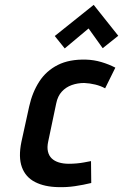

<svg xmlns="http://www.w3.org/2000/svg" viewBox="-20 -757 506 789"><path d="M466 -610 365 -737 205 -609 246 -558 344 -640 402 -559ZM412 -394 454 -479Q427 -493 396.5 -502Q366 -511 334 -512Q265 -514 217.5 -490Q170 -466 141.5 -422Q113 -378 100 -320L68 -174Q55 -111 70 -70Q85 -29 124 -9Q163 11 220 12Q254 13 288 8Q322 3 355 -5L354 -95Q354 -95 346 -93.5Q338 -92 325 -89.5Q312 -87 295.5 -85.5Q279 -84 263 -84Q240 -84 222 -89.5Q204 -95 192.5 -106Q181 -117 177 -134.5Q173 -152 178 -175L211 -332Q217 -362 234 -380.5Q251 -399 275 -407.5Q299 -416 326 -416Q349 -415 371.5 -409.5Q394 -404 412 -394Z"/></svg>

Font: Advent Pro
Style: Bold Italic
Weight: 700
Italic angle: -12°
Designer: VivaRado, Andreas Kalpakidis
Foundry: VivaRado, Andreas Kalpakidis
Version: Version 3.000